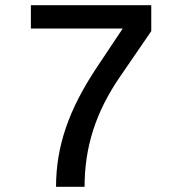

<svg xmlns="http://www.w3.org/2000/svg" viewBox="-20 -720 700 740"><path d="M196 0H306C306 -152 348 -287 443 -425L563 -600V-700H99V-610H453L353 -460C245 -298 196 -156 196 0Z"/></svg>

Font: Uncut Plan8
Style: Regular
Weight: 400
Designer: Kasper Nordkvist
Foundry: UNCUT.wtf
Version: Version 1.002;Glyphs 3.1.2 (3151)